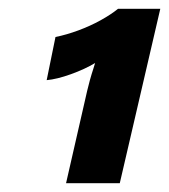

<svg xmlns="http://www.w3.org/2000/svg" viewBox="-20 -750 384 436"><path d="M130 -334 178 -544Q180 -553 184 -567.5Q188 -582 192 -594Q196 -606 196 -607Q173 -593 141 -581.5Q109 -570 86 -568L106 -666Q131 -671 158 -681Q185 -691 208.5 -704Q232 -717 248 -730H344L252 -334Z"/></svg>

Font: Kantumruy Pro
Style: Bold Italic
Weight: 700
Italic angle: -13°
Version: Version 1.002